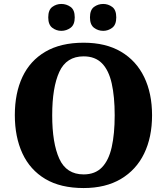

<svg xmlns="http://www.w3.org/2000/svg" viewBox="-20 -941 844 971"><path d="M403 10Q286 10 209 -36Q132 -82 93.5 -165Q55 -248 55 -359Q55 -470 93.5 -552Q132 -634 209.5 -679.5Q287 -725 403 -725Q515 -725 592 -679.5Q669 -634 709 -551.5Q749 -469 749 -358Q749 -247 709 -164.5Q669 -82 591.5 -36Q514 10 403 10ZM403 -59Q461 -59 495.5 -94.5Q530 -130 545 -197Q560 -264 560 -358Q560 -452 545 -519Q530 -586 495.5 -621Q461 -656 403 -656Q316 -656 280 -577.5Q244 -499 244 -358Q244 -217 280 -138Q316 -59 403 -59ZM502 -785Q476 -785 455.5 -800.5Q435 -816 435 -853Q435 -891 455.5 -906Q476 -921 502 -921Q527 -921 547.5 -906Q568 -891 568 -853Q568 -816 547.5 -800.5Q527 -785 502 -785ZM290 -785Q265 -785 244.5 -800.5Q224 -816 224 -853Q224 -891 244.5 -906Q265 -921 290 -921Q316 -921 337 -906Q358 -891 358 -853Q358 -816 337 -800.5Q316 -785 290 -785Z"/></svg>

Font: Noto Serif Tibetan ExtraBold
Style: Regular
Weight: 800
Version: Version 2.103